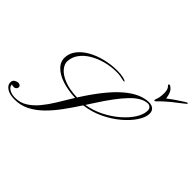

<svg xmlns="http://www.w3.org/2000/svg" viewBox="-189 -1146 1411 1411"><g transform="rotate(45 516.0 -440.5)"><path d="M112.3 1Q59.1 1 29.5 -18.6Q0 -38.1 0 -65.9Q0 -87.4 15.1 -96.9Q30.3 -106.4 45.4 -106.4Q53.7 -106.4 61.8 -101.1Q69.8 -95.7 69.8 -84Q69.8 -74.7 61.5 -67.1Q53.2 -59.6 42 -59.6Q27.3 -59.6 19.5 -64.5V-62Q19.5 -40.5 44.2 -25.6Q68.8 -10.7 104.5 -10.7Q156.7 -10.7 198.7 -36.9Q240.7 -63 276.4 -106Q312 -148.9 344 -201.2Q376 -253.4 407.7 -306.2L417.5 -322.3Q340.3 -325.2 279.5 -345.5Q218.8 -365.7 184.8 -400.9Q150.9 -436 153.8 -482.4Q156.2 -525.9 185.1 -562.7Q213.9 -599.6 262 -626.7Q310.1 -653.8 370.8 -668.9Q431.6 -684.1 498.5 -684.1Q534.7 -684.1 561.8 -677.2Q588.9 -670.4 588.9 -663.6Q588.9 -661.6 583 -661.6Q579.6 -661.6 576.4 -662.4Q573.2 -663.1 569.3 -663.6Q553.7 -667.5 537.4 -670.2Q521 -672.9 498 -672.9Q441.4 -672.9 387 -658.4Q332.5 -644 287.8 -617.7Q243.2 -591.3 216.1 -554.7Q189 -518.1 186.5 -473.1Q184.6 -443.8 209.7 -412.6Q234.9 -381.3 288.6 -359.4Q342.3 -337.4 425.3 -334.5Q542 -518.1 639.6 -601.1Q737.3 -684.1 825.2 -684.1Q854.5 -684.1 871.6 -668.5Q888.7 -652.8 887.2 -623.5Q885.3 -585.9 854.2 -539.1Q823.2 -492.2 770 -447.3Q716.8 -402.3 647.5 -369.1Q578.1 -335.9 498.5 -325.7Q457 -261.7 414.1 -202.9Q371.1 -144 324.5 -98.1Q277.8 -52.2 225.3 -25.6Q172.9 1 112.3 1ZM507.8 -339.4Q578.1 -351.1 641.1 -383.1Q704.1 -415 752.9 -457.5Q801.8 -500 830.3 -544.4Q858.9 -588.9 860.8 -625.5Q863.3 -651.9 850.6 -662.1Q837.9 -672.4 824.7 -671.9Q764.2 -669.9 696 -598.6Q627.9 -527.3 542.5 -393.1Q533.7 -379.4 524.9 -366.2Q516.1 -353 507.8 -339.4ZM845.2 -719.7Q841.3 -719.7 841.3 -723.6Q841.3 -727.1 842.3 -729.5Q843.3 -731.9 844.2 -736.8Q848.6 -746.6 852.5 -764.6Q856.4 -782.7 856.4 -811Q856.4 -848.6 840.3 -864.7Q837.4 -868.7 835.2 -870.8Q833 -873 833 -875Q833 -881.8 841.3 -881.8Q849.6 -881.8 865 -866.5Q880.4 -851.1 888.2 -820.8Q892.6 -804.7 894 -792.5Q926.8 -817.9 955.6 -837.2Q984.4 -856.4 1009.3 -872.6Q1023.4 -881.3 1027.3 -881.3Q1032.2 -881.3 1032.2 -878.9Q1032.2 -876 1029.5 -872.6Q1026.9 -869.1 1011.2 -857.4Q973.1 -828.6 940.4 -802Q907.7 -775.4 874.5 -743.7Q860.4 -728.5 855 -724.1Q849.6 -719.7 845.2 -719.7Z"/></g></svg>

Font: Pinyon Script
Style: Regular
Weight: 400
Designer: Nicole Fally, Eben Sorkin
Foundry: Sorkin Type Co.
Version: Version 1.008; ttfautohint (v1.8.4.7-5d5b)